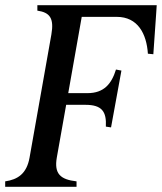

<svg xmlns="http://www.w3.org/2000/svg" viewBox="-40 -720 624 740"><path d="M-20 0H255V-21C193 -28 168 -50 179 -113L215 -316H289C353 -316 371 -290 368 -232L388 -229L407 -333L409 -344L428 -448L407 -452C390 -397 361 -361 297 -361H223L275 -655H410C491 -655 525 -590 530 -513L551 -511L562 -669L564 -700H104V-679C152 -672 169 -650 158 -587L74 -113C63 -50 28 -28 -20 -21Z"/></svg>

Font: RL Madena Oblique
Style: Regular
Weight: 400
Italic angle: -10°
Designer: I Kadek Wantara Putra
Foundry: Roughlines ID
Version: Version 1.000;Glyphs 3.1.2 (3151)